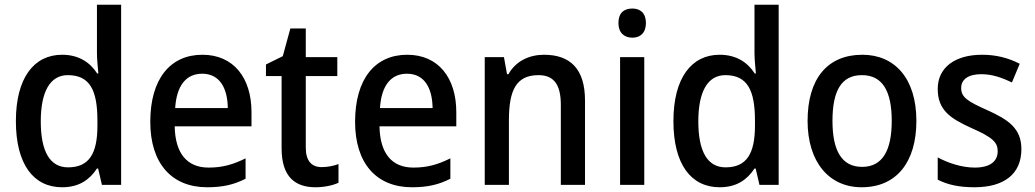

<svg xmlns="http://www.w3.org/2000/svg" viewBox="-20 -873 4367 810"><path d="M242 -83C314 -83 358 -115 389 -162H394L410 -93H491V-853H389V-648C389 -622 393 -586 395 -563H390C360 -610 312 -642 242 -642C123 -642 47 -544 47 -362C47 -179 122 -83 242 -83ZM267 -167C190 -167 152 -235 152 -361C152 -484 190 -556 266 -556C360 -556 391 -491 391 -364V-343C391 -225 356 -167 267 -167Z M834 -642C698 -642 614 -540 614 -359C614 -185 703 -83 854 -83C920 -83 967 -94 1016 -119V-205C964 -179 919 -166 860 -166C769 -166 719 -226 717 -340H1041V-400C1041 -545 965 -642 834 -642ZM833 -562C907 -562 940 -501 941 -417H719C725 -513 766 -562 833 -562Z M1337 -168C1294 -168 1270 -195 1270 -250V-552H1403V-632H1270V-753H1205L1173 -636L1102 -601V-552H1168V-247C1168 -125 1227 -83 1311 -83C1348 -83 1385 -91 1408 -102V-181C1388 -173 1361 -168 1337 -168Z M1698 -642C1562 -642 1478 -540 1478 -359C1478 -185 1567 -83 1718 -83C1784 -83 1831 -94 1880 -119V-205C1828 -179 1783 -166 1724 -166C1633 -166 1583 -226 1581 -340H1905V-400C1905 -545 1829 -642 1698 -642ZM1697 -562C1771 -562 1804 -501 1805 -417H1583C1589 -513 1630 -562 1697 -562Z M2275 -642C2214 -642 2156 -616 2125 -560H2119L2106 -632H2025V-93H2127V-366C2127 -493 2158 -556 2252 -556C2318 -556 2346 -514 2346 -431V-93H2448V-449C2448 -582 2386 -642 2275 -642Z M2648 -837C2613 -837 2589 -819 2589 -776C2589 -734 2614 -714 2648 -714C2681 -714 2705 -734 2705 -776C2705 -818 2681 -837 2648 -837ZM2698 -632H2596V-93H2698Z M3016 -83C3088 -83 3132 -115 3163 -162H3168L3184 -93H3265V-853H3163V-648C3163 -622 3167 -586 3169 -563H3164C3134 -610 3086 -642 3016 -642C2897 -642 2821 -544 2821 -362C2821 -179 2896 -83 3016 -83ZM3041 -167C2964 -167 2926 -235 2926 -361C2926 -484 2964 -556 3040 -556C3134 -556 3165 -491 3165 -364V-343C3165 -225 3130 -167 3041 -167Z M3846 -363C3846 -543 3754 -642 3618 -642C3470 -642 3387 -540 3387 -363C3387 -190 3477 -83 3615 -83C3763 -83 3846 -190 3846 -363ZM3492 -363C3492 -489 3529 -556 3616 -556C3703 -556 3742 -489 3742 -363C3742 -238 3703 -169 3617 -169C3530 -169 3492 -239 3492 -363Z M4289 -244C4289 -331 4234 -368 4148 -407C4060 -446 4035 -463 4035 -502C4035 -538 4065 -560 4120 -560C4166 -560 4208 -545 4249 -525L4282 -604C4233 -629 4182 -642 4123 -642C4010 -642 3936 -589 3936 -498C3936 -410 3987 -374 4078 -333C4169 -293 4189 -272 4189 -235C4189 -193 4158 -166 4092 -166C4037 -166 3978 -186 3936 -209V-115C3977 -94 4025 -83 4091 -83C4215 -83 4289 -138 4289 -244Z"/></svg>

Font: Noto Sans Kannada UI SemiCondensed Medium
Style: Regular
Weight: 500
Width: 4
Designer: Jelle Bosma - Monotype Design Team
Foundry: Monotype Imaging Inc.
Version: Version 2.005